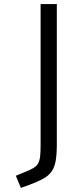

<svg xmlns="http://www.w3.org/2000/svg" viewBox="-20 -731 412 942"><path d="M82.5 190.9 57.6 131.3 109.4 109.9Q132.3 100.6 146.2 91.8Q160.2 83 167.2 70.3Q174.3 57.6 176.8 36.4Q179.2 15.1 179.2 -19.5V-710.9H258.8V-23.9Q258.8 25.9 253.2 58.1Q247.6 90.3 232.9 110.8Q218.3 131.3 191.2 146.2Q164.1 161.1 121.6 176.8Z"/></svg>

Font: Comme Light
Style: Regular
Weight: 300
Version: Version 1.000;gftools[0.9.27]